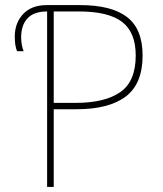

<svg xmlns="http://www.w3.org/2000/svg" viewBox="-20 -734 640 754"><path d="M165 -689Q113 -689 88 -662Q63 -635 63 -587Q63 -572 66 -556.5Q69 -541 73 -533H47Q38 -554 38 -590Q38 -644 71 -679Q104 -714 164 -714H294Q418 -714 479 -667Q540 -620 540 -516Q540 -405 474 -355Q408 -305 280 -305H191V0H165ZM278 -330Q391 -330 452 -372Q513 -414 513 -516Q513 -607 459.5 -648Q406 -689 290 -689H191V-330Z"/></svg>

Font: Noto Sans Mono UI Thin
Style: Regular
Weight: 250
Monospace: yes
Designer: Monotype Design team
Foundry: Monotype Imaging Inc.
Version: Version 1.000